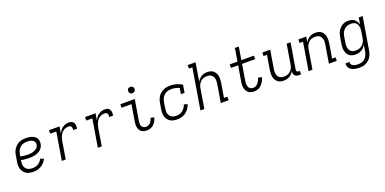

<svg xmlns="http://www.w3.org/2000/svg" viewBox="-9 -1758 6017 3004"><g transform="rotate(-20 3000.0 -256.0)"><path d="M261 8Q230 8 200 2.5Q170 -3 145 -18Q120 -33 102 -56Q84 -79 75 -107Q66 -135 66 -166Q66 -197 71 -228L88 -328Q92 -355 101 -381.5Q110 -408 126.5 -432Q143 -456 165.5 -475.5Q188 -495 214 -507Q240 -519 267.5 -523.5Q295 -528 322 -528Q347 -528 372.5 -525Q398 -522 421.5 -514.5Q445 -507 465 -493.5Q485 -480 498 -460.5Q511 -441 514.5 -416Q518 -391 514 -365Q510 -340 498 -316.5Q486 -293 466 -275Q446 -257 422 -245.5Q398 -234 373 -227.5Q348 -221 323.5 -219Q299 -217 274 -217Q239 -217 204.5 -220Q170 -223 137 -231L135 -219Q131 -197 131 -175Q131 -153 136.5 -133Q142 -113 154.5 -96.5Q167 -80 184.5 -69Q202 -58 223 -54Q244 -50 266 -50Q290 -50 314.5 -55.5Q339 -61 361 -74.5Q383 -88 400.5 -107.5Q418 -127 429 -150L484 -126Q467 -95 443.5 -68.5Q420 -42 390 -24.5Q360 -7 326.5 0.5Q293 8 261 8ZM274 -274Q291 -274 309 -275.5Q327 -277 345 -281Q363 -285 380 -292.5Q397 -300 412.5 -311.5Q428 -323 438 -339.5Q448 -356 451 -374Q453 -390 449.5 -405.5Q446 -421 436.5 -432.5Q427 -444 414 -451.5Q401 -459 385.5 -463Q370 -467 354.5 -468.5Q339 -470 322 -470Q302 -470 281.5 -466.5Q261 -463 242 -453.5Q223 -444 206.5 -429Q190 -414 179 -396Q168 -378 161.5 -358Q155 -338 152 -319L147 -289Q177 -281 209 -277.5Q241 -274 274 -274Z M734 0 810 -462H710V-520H885L867 -412Q880 -436 897.5 -458.5Q915 -481 938.5 -497Q962 -513 988 -520.5Q1014 -528 1040 -528Q1057 -528 1073 -524.5Q1089 -521 1101.5 -511.5Q1114 -502 1121.5 -488Q1129 -474 1132 -458.5Q1135 -443 1134 -426Q1133 -409 1131 -392H1066Q1068 -406 1068 -420.5Q1068 -435 1062 -446.5Q1056 -458 1043.5 -464Q1031 -470 1017 -470Q996 -470 974 -464.5Q952 -459 932.5 -446Q913 -433 898 -415Q883 -397 873.5 -377Q864 -357 857.5 -336Q851 -315 847 -294L799 0Z M1334 0 1410 -462H1310V-520H1485L1467 -412Q1480 -436 1497.5 -458.5Q1515 -481 1538.5 -497Q1562 -513 1588 -520.5Q1614 -528 1640 -528Q1657 -528 1673 -524.5Q1689 -521 1701.5 -511.5Q1714 -502 1721.5 -488Q1729 -474 1732 -458.5Q1735 -443 1734 -426Q1733 -409 1731 -392H1666Q1668 -406 1668 -420.5Q1668 -435 1662 -446.5Q1656 -458 1643.5 -464Q1631 -470 1617 -470Q1596 -470 1574 -464.5Q1552 -459 1532.5 -446Q1513 -433 1498 -415Q1483 -397 1473.5 -377Q1464 -357 1457.5 -336Q1451 -315 1447 -294L1399 0Z M2151 8Q2127 8 2104 2.5Q2081 -3 2063 -15.5Q2045 -28 2033.5 -47Q2022 -66 2016.5 -88.5Q2011 -111 2011.5 -134.5Q2012 -158 2016 -182L2062 -462H1897L1898 -520H2138L2080 -173Q2077 -151 2077 -128.5Q2077 -106 2086.5 -88Q2096 -70 2115.5 -60Q2135 -50 2157 -50Q2177 -50 2197 -59Q2217 -68 2231 -84Q2245 -100 2254.5 -119.5Q2264 -139 2269 -159L2327 -146Q2319 -116 2304 -87.5Q2289 -59 2265.5 -36.5Q2242 -14 2211.5 -3Q2181 8 2151 8ZM2136 -618Q2123 -618 2112 -622.5Q2101 -627 2093.5 -636Q2086 -645 2084 -657.5Q2082 -670 2084 -683Q2085 -691 2090 -699.5Q2095 -708 2102.5 -713Q2110 -718 2118.5 -720Q2127 -722 2135 -722Q2148 -722 2159.5 -717.5Q2171 -713 2178 -704Q2185 -695 2187.5 -682.5Q2190 -670 2187 -657Q2186 -649 2181 -640.5Q2176 -632 2169 -627Q2162 -622 2153 -620Q2144 -618 2136 -618Z M2656 8Q2625 8 2595.5 2Q2566 -4 2541.5 -18.5Q2517 -33 2500 -56.5Q2483 -80 2474.5 -108Q2466 -136 2466 -166.5Q2466 -197 2471 -228L2488 -328Q2492 -355 2501.5 -382Q2511 -409 2527.5 -433Q2544 -457 2567.5 -476Q2591 -495 2618 -507Q2645 -519 2672.5 -523.5Q2700 -528 2727 -528Q2781 -528 2831 -514Q2881 -500 2924 -472L2903 -344H2842L2858 -441Q2828 -455 2795 -462.5Q2762 -470 2728 -470Q2707 -470 2686 -466.5Q2665 -463 2645.5 -453.5Q2626 -444 2609 -429.5Q2592 -415 2580 -397Q2568 -379 2561.5 -359Q2555 -339 2551 -318L2535 -218Q2531 -197 2531 -175.5Q2531 -154 2536.5 -134Q2542 -114 2553.5 -97.5Q2565 -81 2581.5 -70Q2598 -59 2619 -54.5Q2640 -50 2661 -50Q2688 -50 2716 -58Q2744 -66 2767 -84Q2790 -102 2805.5 -127Q2821 -152 2830 -178L2889 -161Q2876 -125 2853.5 -92Q2831 -59 2799.5 -35.5Q2768 -12 2730.5 -2Q2693 8 2656 8Z M3042 0 3154 -677H3097V-735H3228L3178 -429Q3191 -452 3209 -471.5Q3227 -491 3249 -504Q3271 -517 3296 -522.5Q3321 -528 3345 -528Q3374 -528 3401 -520.5Q3428 -513 3447.5 -496Q3467 -479 3479.5 -455Q3492 -431 3496.5 -404Q3501 -377 3500 -349Q3499 -321 3494 -292L3455 -58H3512V0H3381L3431 -302Q3434 -322 3435 -342.5Q3436 -363 3432 -382.5Q3428 -402 3419 -419Q3410 -436 3395.5 -448Q3381 -460 3361.5 -465Q3342 -470 3322 -470Q3303 -470 3283 -466.5Q3263 -463 3245 -453.5Q3227 -444 3212.5 -430Q3198 -416 3187 -399Q3176 -382 3170 -363Q3164 -344 3161 -326L3107 0Z M3936 8Q3910 8 3885.5 2Q3861 -4 3842 -19Q3823 -34 3811 -55.5Q3799 -77 3793.5 -101Q3788 -125 3789.5 -151Q3791 -177 3795 -203L3838 -462H3718V-520H3848L3883 -735H3948L3913 -520H4121V-462H3903L3859 -194Q3856 -177 3855 -160Q3854 -143 3856.5 -127Q3859 -111 3865 -96.5Q3871 -82 3882.5 -71Q3894 -60 3909 -55Q3924 -50 3941 -50Q3956 -50 3971 -54.5Q3986 -59 3999.5 -68.5Q4013 -78 4023.5 -90.5Q4034 -103 4041.5 -117Q4049 -131 4054.5 -145.5Q4060 -160 4064 -175L4124 -161Q4119 -140 4110 -118.5Q4101 -97 4088 -78Q4075 -59 4059 -42Q4043 -25 4022.5 -13.5Q4002 -2 3980 3Q3958 8 3936 8Z M4428 8Q4399 8 4372.5 0.5Q4346 -7 4326.5 -24Q4307 -41 4294 -65Q4281 -89 4276.5 -116Q4272 -143 4273.5 -171Q4275 -199 4279 -228L4318 -462H4261L4262 -520H4393L4343 -218Q4339 -198 4338.5 -177.5Q4338 -157 4341.5 -137.5Q4345 -118 4354.5 -101Q4364 -84 4378.5 -72Q4393 -60 4412.5 -55Q4432 -50 4452 -50Q4471 -50 4490.5 -53.5Q4510 -57 4528 -66.5Q4546 -76 4561 -90Q4576 -104 4587 -121Q4598 -138 4604 -157Q4610 -176 4613 -194L4667 -520H4732L4660 -89Q4659 -81 4660.5 -73.5Q4662 -66 4666.5 -60.5Q4671 -55 4678 -52.5Q4685 -50 4693 -50H4715V8H4683Q4663 8 4644 2.5Q4625 -3 4612 -16.5Q4599 -30 4595.5 -49.5Q4592 -69 4595 -89L4596 -91Q4583 -68 4565 -48.5Q4547 -29 4524.5 -16Q4502 -3 4477 2.5Q4452 8 4428 8Z M4842 0 4918 -462H4861L4862 -520H4993L4978 -429Q4991 -452 5009 -471.5Q5027 -491 5049 -504Q5071 -517 5096 -522.5Q5121 -528 5145 -528Q5174 -528 5201 -520.5Q5228 -513 5247.5 -496Q5267 -479 5279.5 -455Q5292 -431 5296.5 -404Q5301 -377 5300 -349Q5299 -321 5294 -292L5255 -58H5312V0H5181L5231 -302Q5234 -322 5235 -342.5Q5236 -363 5232 -382.5Q5228 -402 5219 -419Q5210 -436 5195.5 -448Q5181 -460 5161.5 -465Q5142 -470 5122 -470Q5103 -470 5083 -466.5Q5063 -463 5045 -453.5Q5027 -444 5012.5 -430Q4998 -416 4987 -399Q4976 -382 4970 -363Q4964 -344 4961 -326L4907 0Z M5612 223Q5589 223 5566 220.5Q5543 218 5521.5 212Q5500 206 5481 195Q5462 184 5448.5 167.5Q5435 151 5429 129.5Q5423 108 5426 84H5491Q5488 99 5493.5 112.5Q5499 126 5509 135.5Q5519 145 5532 150.5Q5545 156 5559 159.5Q5573 163 5587 164Q5601 165 5616 165Q5635 165 5655.5 161Q5676 157 5694 147Q5712 137 5727 122Q5742 107 5752.5 89Q5763 71 5769 52Q5775 33 5779 13L5796 -92Q5782 -69 5764 -49Q5746 -29 5722.5 -16Q5699 -3 5673.5 2.5Q5648 8 5624 8Q5595 8 5568 1Q5541 -6 5520.5 -23Q5500 -40 5487.5 -64Q5475 -88 5469.5 -115Q5464 -142 5465.5 -170.5Q5467 -199 5471 -228L5488 -328Q5492 -353 5499.5 -378Q5507 -403 5520 -426Q5533 -449 5552 -469Q5571 -489 5593.5 -503Q5616 -517 5642 -522.5Q5668 -528 5693 -528Q5721 -528 5748.5 -521Q5776 -514 5796.5 -497Q5817 -480 5829.5 -456Q5842 -432 5848 -405L5867 -520H5932L5842 23Q5837 50 5828.5 76Q5820 102 5804.5 126Q5789 150 5766.5 169.5Q5744 189 5718.5 201.5Q5693 214 5666 218.5Q5639 223 5612 223ZM5648 -50Q5668 -50 5687 -53.5Q5706 -57 5724.5 -66Q5743 -75 5759 -89Q5775 -103 5785.5 -120Q5796 -137 5803 -156Q5810 -175 5813 -194L5829 -294Q5833 -316 5834 -337Q5835 -358 5831 -378Q5827 -398 5818 -416Q5809 -434 5794 -446.5Q5779 -459 5759 -464.5Q5739 -470 5718 -470Q5698 -470 5677.5 -466Q5657 -462 5638.5 -452.5Q5620 -443 5604.5 -428Q5589 -413 5578 -395Q5567 -377 5561 -357.5Q5555 -338 5551 -318L5535 -218Q5531 -198 5531 -177Q5531 -156 5534.5 -136.5Q5538 -117 5547.5 -100Q5557 -83 5573 -71.5Q5589 -60 5608.5 -55Q5628 -50 5648 -50Z"/></g></svg>

Font: Iosevka HT Light Extended
Style: Italic
Weight: 300
Width: 7
Italic angle: -9°
Monospace: yes
Designer: Belleve Invis
Foundry: Belleve Invis
Version: Version 32.3.0; ttfautohint (v1.8.4)